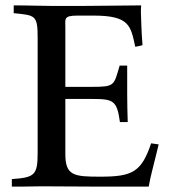

<svg xmlns="http://www.w3.org/2000/svg" viewBox="-20 -694 631 714"><path d="M542 -161C506 -54 472 -37 353 -37C256 -37 223 -40 223 -121V-326H323C402 -326 415 -320 426 -240H455C454 -274 453 -309 453 -342V-450H425C403 -376 408 -371 321 -371H223V-592C223 -624 216 -636 268 -636H328C462 -636 466 -598 483 -520C492 -522 501 -523 510 -526C506 -574 505 -619 504 -648C504 -657 504 -665 505 -674C446 -674 369 -672 293 -672H169C125 -672 89 -674 31 -674V-645C111 -637 120 -638 120 -554V-125C120 -42 108 -34 24 -28V0H58C80 0 102 -1 124 -1H162C221 -1 284 0 351 0H389H424H494H533C539 -36 550 -74 563 -128L570 -157Z"/></svg>

Font: Sibila
Style: Regular
Weight: 400
Designer: Stefan Peev
Foundry: Context Ltd
Version: Version 1.000